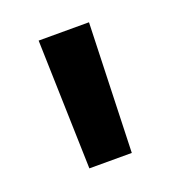

<svg xmlns="http://www.w3.org/2000/svg" viewBox="-66 -755 353 387"><g transform="rotate(-20 110.0 -561.5)"><path d="M64 -423 56 -700H164L155 -423Z"/></g></svg>

Font: Montserrat Thin SemiBold
Style: Regular
Weight: 600
Version: Version 9.000